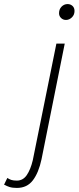

<svg xmlns="http://www.w3.org/2000/svg" viewBox="-140 -694 386 943"><path d="M-57 229Q-79 229 -93 224.5Q-107 220 -120 213L-104 180Q-95 186 -85 189.5Q-75 193 -57 193Q-27 193 -8.5 166Q10 139 21 93L137 -480H178L64 88Q50 154 21.5 191.5Q-7 229 -57 229ZM184 -596Q170 -596 160 -605.5Q150 -615 150 -629Q150 -649 162.5 -661.5Q175 -674 192 -674Q206 -674 216 -665Q226 -656 226 -640Q226 -621 213 -608.5Q200 -596 184 -596Z"/></svg>

Font: TypoPRO Source Sans Pro
Style: Italic
Weight: 300
Italic angle: -11°
Designer: Paul D. Hunt
Foundry: Adobe Systems Incorporated
Version: Version 1.075;PS 2.000;hotconv 1.0.86;makeotf.lib2.5.63406